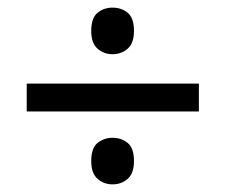

<svg xmlns="http://www.w3.org/2000/svg" viewBox="-20 -578 591 503"><path d="M50 -359H501V-286H50ZM275 -95Q252 -95 235.5 -109.5Q219 -124 219 -156Q219 -190 235.5 -203.5Q252 -217 275 -217Q298 -217 314.5 -203.5Q331 -190 331 -156Q331 -124 314.5 -109.5Q298 -95 275 -95ZM275 -436Q252 -436 235.5 -450.5Q219 -465 219 -497Q219 -531 235.5 -544.5Q252 -558 275 -558Q298 -558 314.5 -544.5Q331 -531 331 -497Q331 -465 314.5 -450.5Q298 -436 275 -436Z"/></svg>

Font: Noto Sans Devanagari
Style: Regular
Weight: 400
Designer: Jelle Bosma - Monotype Design Team
Foundry: Monotype Imaging Inc.
Version: Version 2.003